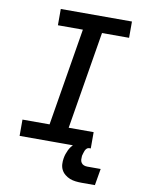

<svg xmlns="http://www.w3.org/2000/svg" viewBox="-100 -803 799 1068"><g transform="rotate(10 300.0 -269.0)"><path d="M52 0V-92H205L296 -643H155V-735H557V-643H404L313 -92H454V0ZM437 197Q420 197 402.5 195Q385 193 370 187Q355 181 342 170.5Q329 160 321.5 145.5Q314 131 313 113.5Q312 96 315 79Q319 56 330 33Q341 10 360 -6.5Q379 -23 403 -30Q427 -37 451 -37L445 0Q437 0 431 6Q425 12 422 19.5Q419 27 417 34.5Q415 42 413 49Q412 59 412.5 69.5Q413 80 418.5 88Q424 96 433 99.5Q442 103 453 103H528L512 197Z"/></g></svg>

Font: Iosevka Curly Slab SmBdEx
Style: Italic
Weight: 600
Width: 7
Italic angle: -9°
Monospace: yes
Designer: Belleve Invis
Foundry: Belleve Invis
Version: Version 11.1.0; ttfautohint (v1.8.3)